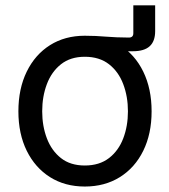

<svg xmlns="http://www.w3.org/2000/svg" viewBox="-20 -681 629 713"><path d="M294.4 -490.7V-548.3Q316.4 -548.3 335.4 -547.4Q354.5 -546.4 373.5 -544.9Q392.6 -543.5 413.3 -542.5Q434.1 -541.5 458.5 -541.5Q475.1 -541.5 475.1 -557.6V-661.1H556.2V-565.4Q556.2 -527.8 535.9 -509.3Q515.6 -490.7 473.1 -490.7Q430.2 -490.7 383.8 -490.7Q337.4 -490.7 294.4 -490.7ZM294.9 11.7Q221.2 11.7 165.8 -23.2Q110.4 -58.1 79.3 -121.1Q48.3 -184.1 48.3 -267.6Q48.3 -351.6 79.3 -415Q110.4 -478.5 165.8 -513.4Q221.2 -548.3 294.9 -548.3Q369.1 -548.3 425 -513.4Q481 -478.5 512 -415Q543 -351.6 543 -267.6Q543 -184.1 512 -121.1Q481 -58.1 425 -23.2Q369.1 11.7 294.9 11.7ZM294.9 -66.4Q349.1 -66.4 384.8 -94Q420.4 -121.6 437.7 -167.2Q455.1 -212.9 455.1 -267.6Q455.1 -322.3 437.7 -368.4Q420.4 -414.6 384.8 -442.4Q349.1 -470.2 294.9 -470.2Q241.7 -470.2 206.5 -442.4Q171.4 -414.6 154.1 -368.7Q136.7 -322.8 136.7 -267.6Q136.7 -212.9 154.1 -167.2Q171.4 -121.6 206.3 -94Q241.2 -66.4 294.9 -66.4Z"/></svg>

Font: Inter 17pt
Style: Regular
Weight: 400
Version: Version 4.001;git-66647c0bb